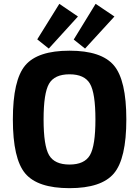

<svg xmlns="http://www.w3.org/2000/svg" viewBox="-20 -967 724 1000"><path d="M576 -881 423 -714 364 -761 478 -947ZM386 -881 234 -714 174 -762 289 -947ZM111.5 -626.5Q176 -703 342 -703Q508 -703 573 -626.5Q638 -550 638 -345Q638 -140 573 -63.5Q508 13 342 13Q176 13 111.5 -63.5Q47 -140 47 -345Q47 -550 111.5 -626.5ZM448.5 -531Q420 -580 342 -580Q264 -580 235.5 -531Q207 -482 207 -345Q207 -208 235.5 -159Q264 -110 342 -110Q420 -110 448.5 -159Q477 -208 477 -345Q477 -482 448.5 -531Z"/></svg>

Font: Exo 2.0
Style: Bold
Weight: 700
Designer: Natanael Gama
Version: Version 1.001;PS 001.001;hotconv 1.0.70;makeotf.lib2.5.58329